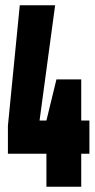

<svg xmlns="http://www.w3.org/2000/svg" viewBox="-20 -708 359 728"><path d="M156 0V-125H10V-231L55 -688H189L130 -251H156L194 -407H288V-251H319V-125H288V0Z"/></svg>

Font: Saira UltraCondensed Black
Style: Regular
Weight: 900
Width: 1
Designer: Hector Gatti with collaboration of the Omnibus-Type team
Foundry: Omnibus-Type
Version: Version 1.101